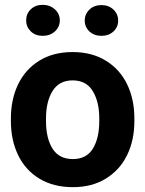

<svg xmlns="http://www.w3.org/2000/svg" viewBox="-20 -763 600 793"><path d="M156 -743Q186 -743 206.5 -724.5Q227 -706 227 -679Q227 -652 207 -633.5Q187 -615 156 -615Q126 -615 107 -633.5Q88 -652 88 -679Q88 -706 107 -724.5Q126 -743 156 -743ZM399 -742Q429 -742 448.5 -723.5Q468 -705 468 -678Q468 -651 448.5 -633Q429 -615 399 -615Q369 -615 349.5 -633Q330 -651 330 -678Q330 -705 349.5 -723.5Q369 -742 399 -742ZM280 -548Q359 -548 417 -512.5Q475 -477 505 -415Q535 -353 535 -274V-263Q535 -184 505 -122.5Q475 -61 417.5 -25.5Q360 10 281 10Q201 10 143 -25Q85 -60 55 -122Q25 -184 25 -263V-274Q25 -353 55 -415Q85 -477 142.5 -512.5Q200 -548 280 -548ZM281 -106Q337 -106 363.5 -149Q390 -192 390 -263V-274Q390 -343 363 -387Q336 -431 280 -431Q224 -431 197 -387Q170 -343 170 -274V-263Q170 -192 197 -149Q224 -106 281 -106Z"/></svg>

Font: Freesentation 8 ExtraBold
Style: Regular
Weight: 800
Designer: glyphs from Roboto by Christian Robertson / Hangul glyphs from Noto Sans CJK(Source Han Sans) by Jang Soo-young and Kang
Foundry: PT&
Version: Version 2.001